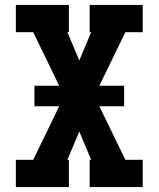

<svg xmlns="http://www.w3.org/2000/svg" viewBox="-20 -755 640 775"><path d="M44 0V-110H114L219 -326H119V-409H219L114 -625H44V-735H258V-625H252L300 -511L348 -625H342V-735H556V-625H486L381 -409H481V-326H381L486 -110H556V0H342V-110H348L300 -224L252 -110H258V0Z"/></svg>

Font: Iosevka HT Extrabold Extended
Style: Regular
Weight: 800
Width: 7
Monospace: yes
Designer: Belleve Invis
Foundry: Belleve Invis
Version: Version 32.3.0; ttfautohint (v1.8.4)